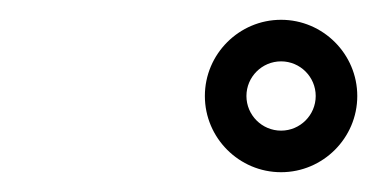

<svg xmlns="http://www.w3.org/2000/svg" viewBox="-20 -552 394 194"><path d="M299 -455C299 -435.7 283.3 -420 264 -420C244.7 -420 229 -435.7 229 -455C229 -474.3 244.7 -490 264 -490C283.3 -490 299 -474.3 299 -455ZM187 -455C187 -412.6 221.6 -378 264 -378C306.4 -378 341 -412.6 341 -455C341 -497.4 306.4 -532 264 -532C221.6 -532 187 -497.4 187 -455Z"/></svg>

Font: FRB American Cursive Guidelines Medium
Style: Italic
Weight: 500
Italic angle: -25°
Version: Version 2.0;Modular Font Editor K font №1